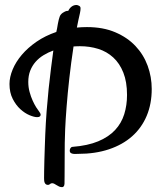

<svg xmlns="http://www.w3.org/2000/svg" viewBox="-20 -708 668 789"><path d="M308.6 -518.1Q301.8 -518.1 295.4 -517.8Q289.1 -517.6 282.2 -517.1Q272 -450.2 264.9 -386.7Q257.8 -323.2 253.7 -269.8Q249.5 -216.3 247.8 -177Q246.1 -137.7 246.1 -120.1Q246.1 -95.7 245.8 -70.3Q245.6 -44.9 245.6 -22.7Q245.6 -0.5 245.4 16.6Q245.1 33.7 245.1 41Q245.1 43 245.1 46.4Q245.1 49.8 244.1 53Q243.2 56.2 241 58.6Q238.8 61 234.9 61Q228.5 61 223.1 58.6Q217.8 56.2 212.9 53Q208 49.8 203.4 47.4Q198.7 44.9 194.3 44.9Q189 44.9 185.5 48.3Q182.1 51.8 177.2 51.8Q171.4 51.8 168 48.8Q164.6 45.9 163.1 41.5Q161.6 37.1 161.4 32.2Q161.1 27.3 161.1 23.4Q161.1 14.2 161.4 -5.9Q161.6 -25.9 162.4 -51Q163.1 -76.2 164.1 -103.8Q165 -131.3 166 -155.8Q168 -203.1 171.6 -251Q175.3 -298.8 179.9 -343.5Q184.6 -388.2 189.7 -428.2Q194.8 -468.3 199.2 -500.5Q177.7 -492.7 158.9 -481.2Q140.1 -469.7 126.2 -453.9Q112.3 -438 104.2 -417.5Q96.2 -397 96.2 -371.1Q96.2 -349.6 101.6 -330.1Q106.9 -310.5 114.3 -294.4Q121.6 -278.3 128.9 -266.8Q136.2 -255.4 140.6 -250Q143.1 -247.1 145 -243.2Q147 -239.3 147 -236.3Q147 -232.4 143.8 -229.5Q140.6 -226.6 132.3 -226.6Q120.6 -226.6 101.3 -234.6Q82 -242.7 63.7 -259.3Q45.4 -275.9 32.2 -301.8Q19 -327.6 19 -362.8Q19 -391.1 32 -422.4Q44.9 -453.6 69.6 -482.7Q94.2 -511.7 129.9 -536.4Q165.5 -561 211.4 -576.7L214.4 -590.3Q217.8 -611.8 221.4 -627Q225.1 -642.1 229.5 -647.5Q232.9 -651.9 237.8 -655.3Q241.7 -658.2 247.6 -660.9Q253.4 -663.6 260.7 -663.6Q265.6 -674.3 274.4 -680.9Q283.2 -687.5 294.4 -687.5Q298.3 -687.5 304.7 -684.3Q311 -681.2 311 -674.3Q311 -669.4 310.5 -665.3Q310.1 -661.1 308.6 -654.3Q305.2 -639.6 302 -624.8Q298.8 -609.9 295.9 -594.7Q306.2 -595.7 316.4 -596.2Q326.7 -596.7 337.4 -596.7Q403.8 -596.7 453.6 -575.4Q503.4 -554.2 536.6 -519Q569.8 -483.9 586.7 -438Q603.5 -392.1 603.5 -342.3Q603.5 -281.2 582.8 -231.9Q562 -182.6 522.9 -147.9Q483.9 -113.3 427.7 -94.5Q371.6 -75.7 300.8 -75.7Q295.4 -75.7 289.3 -75.4Q283.2 -75.2 278.1 -76.4Q272.9 -77.6 269.8 -80.3Q266.6 -83 266.6 -88.9Q266.6 -94.2 269.5 -99.1Q272.5 -104 277.8 -104.5Q340.8 -109.4 383.8 -127.4Q426.8 -145.5 452.9 -173.6Q479 -201.7 490.5 -238.5Q502 -275.4 502 -317.9Q502 -371.6 486.8 -409.7Q471.7 -447.8 445.3 -471.9Q418.9 -496.1 383.8 -507.1Q348.6 -518.1 308.6 -518.1Z"/></svg>

Font: Engagement
Style: Regular
Weight: 400
Designer: Astigmatic (AOETI)
Foundry: Astigmatic (AOETI)
Version: Version 1.000